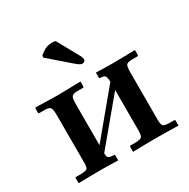

<svg xmlns="http://www.w3.org/2000/svg" viewBox="-154 -818 949 962"><g transform="rotate(-30 321.0 -337.5)"><path d="M288 -674 357 -550Q360 -545 363 -537.5Q366 -530 366 -524Q366 -517 361 -512.5Q356 -508 349 -508Q343 -508 335 -512.5Q327 -517 314 -528L193 -633L195 -644Q201 -651 221 -663.5Q241 -676 268 -676Q272 -676 278.5 -675.5Q285 -675 288 -674ZM161 -433 293 -436 295 -434V-408Q295 -402 289 -402H259Q231 -402 224.5 -391.5Q218 -381 218 -350V-112L424 -360Q424 -378 419.5 -390Q415 -402 390 -402Q384 -402 384 -407V-434L386 -436Q386 -436 401.5 -435.5Q417 -435 438 -434.5Q459 -434 477 -434Q503 -434 533.5 -434.5Q564 -435 586.5 -435.5Q609 -436 609 -436L610 -434V-408Q610 -402 604 -402H574Q546 -402 540 -392Q534 -382 534 -350V-77Q534 -49 541 -41.5Q548 -34 574 -33H604Q610 -33 610 -27V-1L609 1Q609 1 586.5 0.5Q564 0 533.5 -0.5Q503 -1 477 -1Q452 -1 421.5 -0.5Q391 0 369 0.5Q347 1 347 1V-28Q347 -33 353 -33H383Q411 -34 417.5 -42.5Q424 -51 424 -77V-312L218 -65Q218 -46 224 -39.5Q230 -33 255 -33Q261 -33 261 -27V-1L260 1Q260 1 243.5 0.5Q227 0 204 -0.5Q181 -1 161 -1Q136 -1 106 -0.5Q76 0 54.5 0.5Q33 1 33 1L32 -1V-28Q32 -33 37 -33H68Q96 -34 102 -41.5Q108 -49 108 -75V-349Q108 -381 101.5 -391.5Q95 -402 68 -402H38Q32 -402 32 -407V-434L35 -436Z"/></g></svg>

Font: Libertinus Serif SemiBold
Style: Regular
Weight: 600
Designer: Philipp H. Poll, Khaled Hosny
Foundry: Caleb Maclennan
Version: Version 7.051;RELEASE